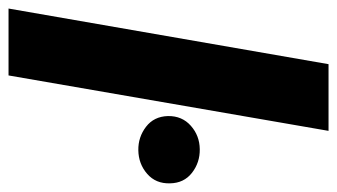

<svg xmlns="http://www.w3.org/2000/svg" viewBox="-192 -600 790 450"><g transform="rotate(90 203.0 -375.0)"><path d="M284.7 -750 154.8 0H-2L128.4 -750ZM250 -373.5Q249.5 -406.7 272.7 -427.2Q295.9 -447.8 327.6 -448.2Q358.9 -448.7 383.1 -429.9Q407.2 -411.1 407.7 -378.4Q408.7 -345.2 385.5 -325Q362.3 -304.7 330.1 -304.2Q299.3 -303.7 275.1 -322.3Q251 -340.8 250 -373.5Z"/></g></svg>

Font: Roboto Condensed Black
Style: Italic
Weight: 900
Italic angle: -12°
Designer: Christian Robertson
Foundry: Google
Version: Version 3.008; 2023